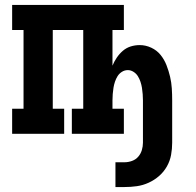

<svg xmlns="http://www.w3.org/2000/svg" viewBox="-20 -540 790 775"><path d="M446 215V115H482Q498 115 513 109.5Q528 104 538 92.5Q548 81 552.5 66Q557 51 557 36V-135Q557 -147 556 -160Q555 -173 553 -185.5Q551 -198 547 -210Q543 -222 536.5 -232.5Q530 -243 519 -250Q508 -257 496 -257Q483 -257 472 -250Q461 -243 454.5 -232.5Q448 -222 444 -210Q440 -198 438 -185.5Q436 -173 435 -160Q434 -147 434 -135V-101H480V0H270V-101H316V-419H193V-101H239V0H29V-101H75V-419H29V-520H480V-419H434V-275Q441 -292 451.5 -307.5Q462 -323 476 -335Q490 -347 507.5 -352.5Q525 -358 544 -358Q568 -358 590.5 -347.5Q613 -337 628 -318.5Q643 -300 652 -277Q661 -254 666.5 -230.5Q672 -207 673.5 -183Q675 -159 675 -135V36Q675 61 670.5 85.5Q666 110 653.5 132Q641 154 622 170.5Q603 187 580 197.5Q557 208 532.5 211.5Q508 215 482 215Z"/></svg>

Font: Iosevka Etoile
Style: Bold
Weight: 700
Designer: Belleve Invis
Foundry: Belleve Invis
Version: Version 28.1.0; ttfautohint (v1.8.4)